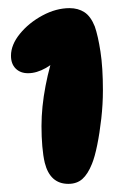

<svg xmlns="http://www.w3.org/2000/svg" viewBox="-20 -840 299 472"><path d="M151 -820Q172 -820 187.5 -810Q203 -800 213 -775Q221 -752 227 -713Q233 -674 233 -618Q233 -584 229 -548.5Q225 -513 219 -483.5Q213 -454 206 -437Q196 -412 182.5 -400Q169 -388 148 -388Q103 -388 90 -440Q86 -457 84 -480.5Q82 -504 82 -530Q82 -577 92 -629Q102 -681 117 -720L135 -709Q116 -686 93 -673Q70 -660 49 -660Q30 -660 18.5 -671.5Q7 -683 7 -703Q7 -730 29 -757Q51 -784 84.5 -802Q118 -820 151 -820Z"/></svg>

Font: DynaPuff SemiBold
Style: Regular
Weight: 600
Designer: Toshi Omagari, Jennifer Daniel
Foundry: Google Fonts
Version: Version 2.000